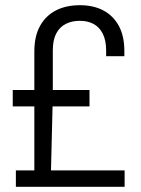

<svg xmlns="http://www.w3.org/2000/svg" viewBox="-20 -718 543 738"><path d="M41 0V-63H112V-309H29V-372H112V-520Q112 -579 134 -618.5Q156 -658 195 -678Q234 -698 287 -698Q339 -698 377 -678Q415 -658 436.5 -619Q458 -580 458 -521V-502H388V-523Q388 -563 375 -588.5Q362 -614 339.5 -626Q317 -638 287 -638Q256 -638 232.5 -626Q209 -614 196 -589Q183 -564 183 -524V-372H324V-309H182L176 -63H459V0Z"/></svg>

Font: Archivo SemiCondensed Light
Style: Regular
Weight: 300
Width: 4
Designer: Hector Gatti
Foundry: Omnibus-Type
Version: Version 2.001